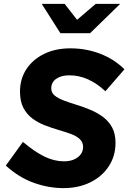

<svg xmlns="http://www.w3.org/2000/svg" viewBox="-20 -959 661 989"><path d="M307 10Q230 10 153.5 -17.5Q77 -45 10 -106L98 -228Q160 -176 210 -152Q260 -128 310 -128Q339 -128 361 -137.5Q383 -147 395.5 -163.5Q408 -180 408 -202Q408 -227 390.5 -243Q373 -259 344 -269.5Q315 -280 280.5 -290Q246 -300 211 -313.5Q176 -327 147 -348.5Q118 -370 100.5 -403.5Q83 -437 83 -487Q83 -552 115.5 -602Q148 -652 206.5 -681Q265 -710 343 -710Q424 -710 496.5 -682Q569 -654 621 -602L523 -489Q480 -529 434 -550Q388 -571 336 -571Q295 -571 269.5 -553Q244 -535 244 -504Q244 -481 262 -466.5Q280 -452 309.5 -441Q339 -430 374.5 -419Q410 -408 445 -393.5Q480 -379 509.5 -357.5Q539 -336 557 -303.5Q575 -271 575 -223Q575 -155 540 -102Q505 -49 444.5 -19.5Q384 10 307 10ZM291 -788 195 -939H313L377 -857L473 -939H599L444 -788Z"/></svg>

Font: Red Hat Mono
Style: Italic
Weight: 400
Italic angle: -12°
Monospace: yes
Designer: Pentagram, MCKL
Foundry: MCKL
Version: Version 1.030